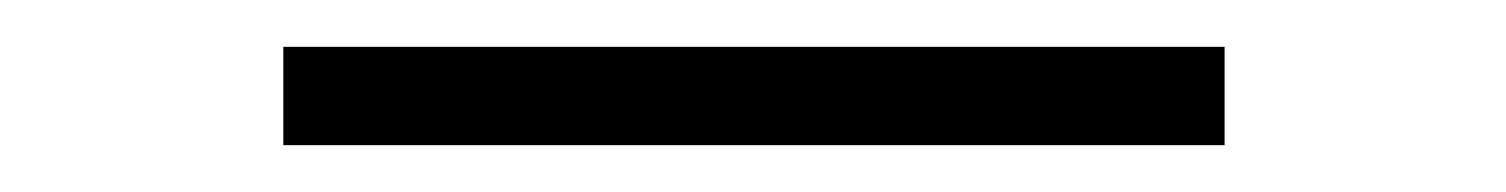

<svg xmlns="http://www.w3.org/2000/svg" viewBox="-20 -62 643 82"><path d="M503 -42V0H101V-42Z"/></svg>

Font: Josefin Sans Light
Style: Regular
Weight: 300
Designer: Santiago Orozco
Foundry: Typemade
Version: Version 2.000